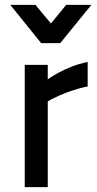

<svg xmlns="http://www.w3.org/2000/svg" viewBox="-20 -764 398 784"><path d="M81 0H175V-350C175 -350 246 -393 338 -411V-511C246 -493 175 -440 175 -440V-499H81ZM148 -588H226L353 -744H250L188 -668L125 -744H22Z"/></svg>

Font: TitilliumText22L
Style: 600 wt
Weight: 600
Designer: Campivisivi
Foundry: Campivisivi
Version: 1.000